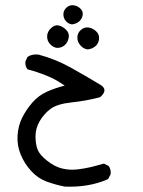

<svg xmlns="http://www.w3.org/2000/svg" viewBox="-20 -393 540 726"><path d="M224.6 312.5Q189.5 305.7 156.2 293.5Q123 281.2 97.7 253.4Q72.3 225.6 58.1 190.9Q43.9 156.2 46.4 119.1Q48.8 82 64 51.8Q79.1 21.5 102.5 -5.4Q126 -32.2 157.7 -46.4Q189.5 -60.5 224.6 -69.3Q191.4 -92.8 156.2 -106.9Q121.1 -121.1 84 -130.9Q74.2 -142.6 76.2 -161.1L84 -177.7Q100.6 -189.5 126 -186.5Q188.5 -169.9 245.1 -138.7Q301.8 -107.4 356.4 -74.2Q392.6 -54.7 358.4 -25.4Q306.6 -11.7 251.5 -5.9Q196.3 0 171.4 18.6Q146.5 37.1 130.4 64.5Q114.3 91.8 114.3 122.1Q114.3 152.3 122.1 172.4Q129.9 192.4 158.2 214.8Q186.5 237.3 214.8 244.1Q243.2 251 272.5 247.6Q301.8 244.1 325.7 238.3Q349.6 232.4 373 225.6L390.6 234.4Q400.4 247.1 398.4 265.6L388.7 284.2Q351.6 300.8 310.1 307.6Q268.6 314.5 224.6 312.5ZM311.5 -206.1Q295.9 -208 284.2 -221.2Q272.5 -234.4 272.5 -251Q272.5 -267.6 285.2 -279.3Q297.9 -291 314 -289.1Q330.1 -287.1 343.3 -274.9Q356.4 -262.7 354.5 -245.1Q352.5 -227.5 340.3 -217.8Q328.1 -208 311.5 -206.1ZM196.3 -211.9Q182.6 -212.9 170.4 -225.1Q158.2 -237.3 158.2 -254.9Q158.2 -272.5 172.4 -286.1Q186.5 -299.8 201.2 -296.9Q215.8 -293.9 229.5 -280.8Q243.2 -267.6 239.7 -250Q236.3 -232.4 224.6 -222.2Q212.9 -211.9 196.3 -211.9ZM252 -300.8Q238.3 -302.7 229 -313.5Q219.7 -324.2 219.7 -338.9Q219.7 -353.5 231.4 -364.3Q243.2 -375 258.3 -373Q273.4 -371.1 284.2 -360.4Q294.9 -349.6 292.5 -335.4Q290 -321.3 279.3 -312Q268.6 -302.7 252 -300.8Z"/></svg>

Font: JasonHandwriting1
Style: Regular
Weight: 400
Version: Version 1.48.20